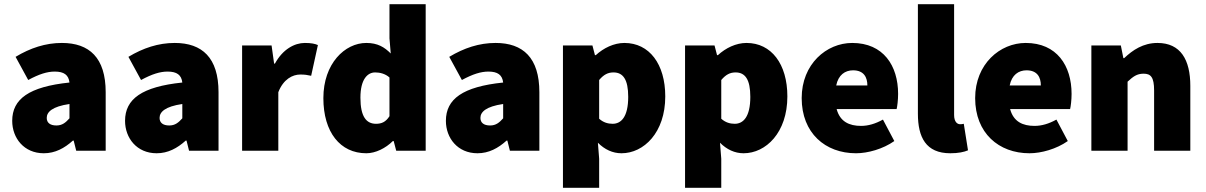

<svg xmlns="http://www.w3.org/2000/svg" viewBox="-20 -716 5728 912"><path d="M188 12C242 12 286 -12 326 -48H330L342 0H482V-278C482 -442 404 -512 274 -512C196 -512 124 -488 54 -446L114 -336C166 -364 204 -376 240 -376C284 -376 306 -360 310 -324C118 -304 38 -246 38 -142C38 -60 94 12 188 12ZM248 -120C218 -120 202 -133 202 -156C202 -184 228 -210 310 -222V-154C292 -134 276 -120 248 -120Z M724 12C778 12 822 -12 862 -48H866L878 0H1018V-278C1018 -442 940 -512 810 -512C732 -512 660 -488 590 -446L650 -336C702 -364 740 -376 776 -376C820 -376 842 -360 846 -324C654 -304 574 -246 574 -142C574 -60 630 12 724 12ZM784 -120C754 -120 738 -133 738 -156C738 -184 764 -210 846 -222V-154C828 -134 812 -120 784 -120Z M1130 0H1302V-278C1326 -340 1370 -362 1406 -362C1428 -362 1440 -360 1458 -356L1490 -502C1476 -508 1459 -512 1428 -512C1379 -512 1323 -482 1286 -414H1282L1270 -500H1130Z M1720 12C1764 12 1812 -12 1846 -46H1850L1862 0H2002V-696H1830V-534L1836 -462C1806 -492 1774 -512 1720 -512C1618 -512 1516 -414 1516 -250C1516 -88 1596 12 1720 12ZM1766 -128C1720 -128 1692 -162 1692 -252C1692 -340 1726 -372 1762 -372C1784 -372 1810 -366 1830 -348V-164C1812 -136 1792 -128 1766 -128Z M2248 12C2302 12 2346 -12 2386 -48H2390L2402 0H2542V-278C2542 -442 2464 -512 2334 -512C2256 -512 2184 -488 2114 -446L2174 -336C2226 -364 2264 -376 2300 -376C2344 -376 2366 -360 2370 -324C2178 -304 2098 -246 2098 -142C2098 -60 2154 12 2248 12ZM2308 -120C2278 -120 2262 -133 2262 -156C2262 -184 2288 -210 2370 -222V-154C2352 -134 2336 -120 2308 -120Z M2654 176H2826V38L2820 -38C2852 -6 2890 12 2932 12C3038 12 3140 -86 3140 -258C3140 -412 3064 -512 2946 -512C2896 -512 2847 -488 2810 -454H2806L2794 -500H2654ZM2890 -128C2868 -128 2846 -134 2826 -152V-336C2848 -362 2868 -372 2894 -372C2940 -372 2964 -338 2964 -256C2964 -160 2930 -128 2890 -128Z M3234 176H3406V38L3400 -38C3432 -6 3470 12 3512 12C3618 12 3720 -86 3720 -258C3720 -412 3644 -512 3526 -512C3476 -512 3427 -488 3390 -454H3386L3374 -500H3234ZM3470 -128C3448 -128 3426 -134 3406 -152V-336C3428 -362 3448 -372 3474 -372C3520 -372 3544 -338 3544 -256C3544 -160 3510 -128 3470 -128Z M4046 12C4102 12 4174 -8 4228 -46L4174 -148C4138 -128 4104 -118 4070 -118C4014 -118 3970 -138 3954 -198H4239C4242 -210 4246 -240 4246 -270C4246 -404 4176 -512 4028 -512C3906 -512 3788 -412 3788 -250C3788 -84 3900 12 4046 12ZM3952 -310C3962 -360 3994 -382 4032 -382C4084 -382 4100 -348 4100 -310Z M4494 12C4532 12 4560 6 4578 -2L4558 -128C4550 -126 4546 -126 4540 -126C4528 -126 4512 -136 4512 -170V-696H4340V-176C4340 -64 4378 12 4494 12Z M4870 12C4926 12 4998 -8 5052 -46L4998 -148C4962 -128 4928 -118 4894 -118C4838 -118 4794 -138 4778 -198H5063C5066 -210 5070 -240 5070 -270C5070 -404 5000 -512 4852 -512C4730 -512 4612 -412 4612 -250C4612 -84 4724 12 4870 12ZM4776 -310C4786 -360 4818 -382 4856 -382C4908 -382 4924 -348 4924 -310Z M5164 0H5336V-328C5362 -352 5380 -366 5412 -366C5446 -366 5462 -350 5462 -286V0H5634V-308C5634 -432 5588 -512 5478 -512C5410 -512 5360 -478 5320 -440H5316L5304 -500H5164Z"/></svg>

Font: Source Sans Pro Black
Style: Regular
Weight: 900
Designer: Paul D. Hunt
Foundry: Adobe Systems Incorporated
Version: Version 3.006;hotconv 1.0.111;makeotfexe 2.5.65597